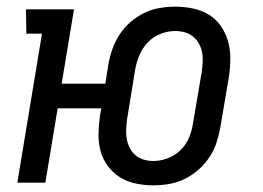

<svg xmlns="http://www.w3.org/2000/svg" viewBox="-20 -548 790 576"><path d="M440 8Q413 8 387 2.5Q361 -3 340 -16Q319 -29 303.5 -50Q288 -71 281.5 -95.5Q275 -120 275.5 -147Q276 -174 280 -201L284 -223H153L116 0H32L106 -447H59L58 -520H202L165 -297H296L305 -354Q309 -377 317 -400Q325 -423 338.5 -444Q352 -465 371 -481.5Q390 -498 412.5 -509Q435 -520 459 -524Q483 -528 506 -528Q533 -528 559 -522.5Q585 -517 606.5 -504Q628 -491 642.5 -470Q657 -449 664 -424.5Q671 -400 671 -373Q671 -346 667 -319L641 -166Q637 -143 629.5 -120Q622 -97 608 -76Q594 -55 575 -38.5Q556 -22 533.5 -11Q511 0 487 4Q463 8 440 8ZM440 -65Q462 -65 484 -73.5Q506 -82 522.5 -98.5Q539 -115 547.5 -136Q556 -157 559 -178L585 -331Q587 -346 588 -361Q589 -376 586.5 -390Q584 -404 577 -416.5Q570 -429 559.5 -438Q549 -447 534.5 -451Q520 -455 505 -455Q484 -455 462 -446.5Q440 -438 424 -421.5Q408 -405 399 -384Q390 -363 386 -342L361 -189Q359 -174 358.5 -159Q358 -144 360.5 -130Q363 -116 369.5 -103.5Q376 -91 387 -82Q398 -73 411.5 -69Q425 -65 440 -65Z"/></svg>

Font: Iosevka Etoile
Style: Italic
Weight: 400
Italic angle: -9°
Designer: Belleve Invis
Foundry: Belleve Invis
Version: Version 22.1.2; ttfautohint (v1.8.4)